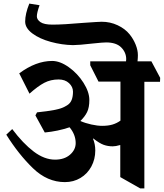

<svg xmlns="http://www.w3.org/2000/svg" viewBox="-20 -1010 911 1068"><path d="M870 -555H783V38H760L649 -25V-203H647Q624 -196 607 -196Q580 -196 556.5 -204.5Q533 -213 500 -239H497Q510 -209 510 -173Q510 -124 488 -83.5Q466 -43 427.5 -20Q389 3 341 3Q243 3 163 -74.5Q83 -152 15 -261L48 -292Q108 -212 167.5 -167Q227 -122 286 -122Q338 -122 369.5 -149.5Q401 -177 401 -214Q401 -261 367 -302Q302 -280 229 -273L177 -368L186 -385Q245 -391 286 -399Q327 -407 353 -424Q371 -435 378.5 -454Q386 -473 386 -500Q386 -527 364 -547.5Q342 -568 306 -568Q262 -568 226.5 -549.5Q191 -531 144 -489L87 -602Q180 -671 270 -671Q314 -671 363 -636Q412 -601 444.5 -549.5Q477 -498 477 -454Q477 -412 464.5 -386.5Q452 -361 427 -337Q454 -325 488 -317.5Q522 -310 548 -310Q581 -310 605 -317Q629 -324 650 -339V-556H528L482 -647V-669H681Q682 -673 682 -681Q682 -718 654.5 -746Q627 -774 570 -774Q552 -774 496 -768Q417 -759 386 -759Q325 -760 262.5 -777Q200 -794 160 -824Q120 -854 120 -890Q120 -933 143 -990L200 -981Q185 -939 185 -919Q185 -901 205 -887Q225 -873 272 -873Q332 -873 446 -883Q530 -889 546 -889Q593 -889 634.5 -869.5Q676 -850 701 -819Q722 -793 734.5 -762Q747 -731 747 -703Q747 -689 745 -669H822L871 -577Z"/></svg>

Font: Martel Heavy
Style: Regular
Weight: 900
Designer: Dan Reynolds
Foundry: Dan Reynolds
Version: Version 1.001; ttfautohint (v1.1) -l 5 -r 5 -G 72 -x 0 -D la